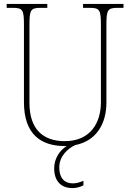

<svg xmlns="http://www.w3.org/2000/svg" viewBox="-20 -734 663 978"><path d="M311 10C314 10 317 10 320 10C286 30 256 72 256 123C256 189 291 224 349 224C370 224 387 219 405 210V187C382 196 370 200 350 200C314 200 282 179 282 118C282 60 327 22 363 5C471 -16 522 -104 522 -211V-606C522 -683 528 -694 578 -694H609V-714H403V-694H438C488 -694 494 -683 494 -606V-213C494 -109 441 -15 310 -15C200 -15 130 -75 130 -210V-606C130 -683 136 -694 186 -694H221V-714H14V-694H46C96 -694 102 -683 102 -607V-214C102 -52 186 10 311 10Z"/></svg>

Font: Noto Serif Thai SemiCondensed Thin
Style: Regular
Weight: 100
Width: 4
Designer: Monotype Design Team
Foundry: Monotype Imaging Inc.
Version: Version 2.002